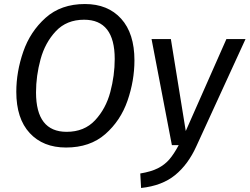

<svg xmlns="http://www.w3.org/2000/svg" viewBox="-20 -721 1240 954"><path d="M648 -421Q648 -320 613.5 -220.5Q579 -121 503 -54.5Q427 12 308 12Q194 12 127.5 -60Q61 -132 61 -265Q61 -364 95.5 -464Q130 -564 206.5 -632.5Q283 -701 402 -701Q516 -701 582 -628Q648 -555 648 -421ZM159 -262Q159 -66 311 -66Q399 -66 452.5 -123.5Q506 -181 528 -263.5Q550 -346 550 -428Q550 -623 398 -623Q311 -623 257.5 -566Q204 -509 181.5 -426.5Q159 -344 159 -262ZM956 5Q915 96 850 149Q785 202 681 213L677 141Q731 132 764.5 115Q798 98 821 71.5Q844 45 868 0H834L733 -527H829L903 -70L1105 -527H1200Z"/></svg>

Font: Fira Sans
Style: Italic
Weight: 400
Italic angle: -8°
Designer: bBox Type GmbH & Carrois Corporate GbR & Edenspiekermann AG
Foundry: bBox Type GmbH & Carrois Corporate GbR & Edenspiekermann AG
Version: Version 4.301